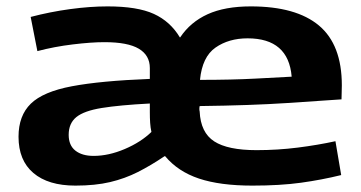

<svg xmlns="http://www.w3.org/2000/svg" viewBox="-20 -571 1131 601"><path d="M216 10Q131 10 84.5 -29.5Q38 -69 38 -143Q38 -209 76.5 -246.5Q115 -284 205 -301Q295 -318 449 -324V-358Q449 -398 414.5 -418.5Q380 -439 307 -439Q266 -439 208 -432Q150 -425 97 -411L76 -518Q137 -534 199.5 -542.5Q262 -551 317 -551Q410 -551 461.5 -527.5Q513 -504 543 -454H544Q576 -502 630 -526.5Q684 -551 765 -551Q907 -551 978.5 -491Q1050 -431 1050 -304Q1050 -292 1049.5 -280.5Q1049 -269 1049 -260Q992 -256 879 -248.5Q766 -241 605 -239Q603 -230 605 -222Q608 -156 650.5 -128.5Q693 -101 783 -101Q849 -101 912 -109Q975 -117 1030 -129L1048 -23Q987 -8 922 1Q857 10 770 10Q669 10 603 -12Q537 -34 497 -82H495Q452 -53 411.5 -32.5Q371 -12 324.5 -1Q278 10 216 10ZM606 -321Q706 -321 780.5 -325Q855 -329 893 -331Q883 -451 755 -451Q696 -451 654.5 -422Q613 -393 606 -321ZM273 -83Q320 -83 370.5 -104.5Q421 -126 454 -158Q451 -171 450 -186.5Q449 -202 449 -220Q449 -228 449 -234.5Q449 -241 449 -247Q354 -242 298.5 -233Q243 -224 219 -204.5Q195 -185 195 -149Q195 -116 216 -99.5Q237 -83 273 -83Z"/></svg>

Font: Georama Extended SemiBold
Style: Regular
Weight: 600
Width: 7
Designer: Jean-Baptiste Levee
Foundry: Production Type
Version: Version 1.000